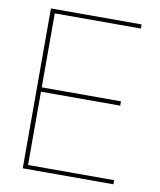

<svg xmlns="http://www.w3.org/2000/svg" viewBox="-80 -764 691 828"><g transform="rotate(10 265.5 -350.0)"><path d="M76 0V-700H473V-682H96V-358H443V-339H96V-18H473V0Z"/></g></svg>

Font: DM Sans 16pt Thin
Style: Regular
Weight: 250
Version: Version 4.004;gftools[0.9.30]